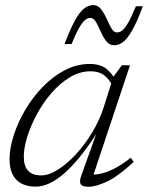

<svg xmlns="http://www.w3.org/2000/svg" viewBox="-20 -704 566 734"><path d="M290.5 -32 352 -203.5H355.5Q321 -149 289 -109Q257 -69 227 -42.5Q197 -16 169.2 -3.2Q141.5 9.5 116.5 9.5Q83.5 9.5 61.2 -2.8Q39 -15 27.8 -38.2Q16.5 -61.5 16.5 -94.5Q16.5 -137.5 32.5 -187Q48.5 -236.5 77 -284.8Q105.5 -333 144 -372.5Q182.5 -412 228 -435.8Q273.5 -459.5 323 -459.5Q363.5 -459.5 387.2 -440.5Q411 -421.5 426 -389.5L412 -371Q399.5 -400 378.8 -415.8Q358 -431.5 326.5 -431.5Q285.5 -431.5 247.8 -409Q210 -386.5 177.8 -349.5Q145.5 -312.5 121.8 -268.8Q98 -225 84.5 -182Q71 -139 71 -105Q71 -69 87.5 -51.2Q104 -33.5 137.5 -33.5Q167 -33.5 202 -55.8Q237 -78 271.2 -115.2Q305.5 -152.5 333.5 -199.5Q361.5 -246.5 377 -295.5L413 -410L446 -454.5H477L332 -20L320 -37Q338 -35 361.2 -39.2Q384.5 -43.5 414 -58Q443.5 -72.5 480 -101L491 -85Q432 -30 389.2 -10Q346.5 10 318.5 10Q294.5 10 288.5 0Q282.5 -10 290.5 -32ZM526 -680Q504.5 -622 486.2 -589.5Q468 -557 451.5 -544Q435 -531 416.5 -531Q398 -531 386 -546.8Q374 -562.5 365 -583.2Q356 -604 347 -619.8Q338 -635.5 325 -635.5Q315.5 -635.5 305.5 -627.8Q295.5 -620 283 -598.5Q270.5 -577 253.5 -535.5H226.5Q249 -594 266.8 -626.2Q284.5 -658.5 301.5 -671.5Q318.5 -684.5 336.5 -684.5Q354.5 -684.5 366.5 -668.8Q378.5 -653 387.8 -632.2Q397 -611.5 406 -595.8Q415 -580 427.5 -580Q437.5 -580 447.5 -587.8Q457.5 -595.5 470 -617.2Q482.5 -639 499.5 -680Z"/></svg>

Font: Newsreader Light
Style: Italic
Weight: 300
Italic angle: -17°
Designer: Hugues Gentile
Foundry: Production Type
Version: Version 1.003